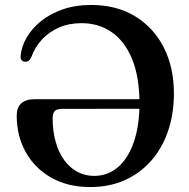

<svg xmlns="http://www.w3.org/2000/svg" viewBox="-20 -737 764 775"><path d="M47.5 -270Q47.5 -303.5 66 -320Q84.5 -336.5 119.5 -336.5H585.5V-298L229 -297.5Q210.5 -297.5 201.5 -289Q192.5 -280.5 192.5 -259.5Q192.5 -207 204.8 -164.2Q217 -121.5 239.2 -90.8Q261.5 -60 292.2 -43.5Q323 -27 360 -27Q401.5 -27 435.2 -47.2Q469 -67.5 493 -105.5Q517 -143.5 530 -197.5Q543 -251.5 543 -319Q543 -425.5 513.5 -497.8Q484 -570 431.5 -606.8Q379 -643.5 309 -643.5Q258.5 -643.5 218 -625.8Q177.5 -608 149 -577Q120.5 -546 106 -505.5Q101 -495 94.5 -491Q88 -487 79.5 -488Q70.5 -489.5 66.5 -495.2Q62.5 -501 63 -510.5Q66.5 -549 87.8 -585.8Q109 -622.5 146.2 -652.2Q183.5 -682 234.2 -699.5Q285 -717 347.5 -717Q450 -717 525 -671.5Q600 -626 641 -545.5Q682 -465 682 -359.5Q682 -277.5 658.5 -208.5Q635 -139.5 590.8 -88.8Q546.5 -38 484 -10Q421.5 18 344.5 18Q253.5 18 187 -19.8Q120.5 -57.5 84 -122.8Q47.5 -188 47.5 -270Z"/></svg>

Font: Fraunces Medium
Style: Regular
Weight: 500
Version: Version 1.000;[b76b70a41]